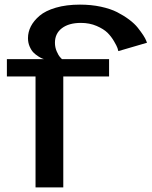

<svg xmlns="http://www.w3.org/2000/svg" viewBox="-20 -811 656 831"><path d="M330.1 -711.9Q278.3 -711.9 248 -689Q217.8 -666 217.8 -626Q217.8 -606.4 225.3 -588.9Q232.9 -571.3 240.2 -563.5L248 -555.2H452.1V-480H253.9V0H133.8V-480H9.8V-555.2H169.9Q167 -556.2 162.4 -557.9Q157.7 -559.6 146 -566.9Q134.3 -574.2 125 -583.5Q115.7 -592.8 108.4 -609.4Q101.1 -626 101.1 -646Q101.1 -672.4 113.5 -696.8Q126 -721.2 151.4 -742.9Q176.8 -764.6 221.9 -777.8Q267.1 -791 326.2 -791Q374.5 -791 416.5 -782Q458.5 -772.9 487.1 -758.3Q515.6 -743.7 539.1 -726.1Q562.5 -708.5 576.4 -690.9Q590.3 -673.3 599.9 -658.7Q609.4 -644 612.8 -634.8L616.2 -626L492.2 -589.8Q491.2 -594.7 488.5 -603Q485.8 -611.3 473.6 -632.3Q461.4 -653.3 445.1 -669.4Q428.7 -685.5 398.2 -698.7Q367.7 -711.9 330.1 -711.9Z"/></svg>

Font: Sporting Grotesque
Style: Regular
Weight: 400
Designer: Lucas LE BIHAN
Foundry: Lucas LE BIHAN
Version: Version 2.001;PS 2.1;hotconv 1.0.88;makeotf.lib2.5.647800